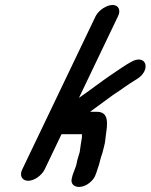

<svg xmlns="http://www.w3.org/2000/svg" viewBox="-20 -720 605 771"><path d="M364 -655 69 -39C57 -15 69 6 93 6C117 6 147 -15 159 -39L227 -181H309V-168C306 -148 302 -128 300 -109C296 -94 290 -79 288 -65C285 -47 272 -24 269 -6C257 31 304 45 342 12C362 -5 365 -21 372 -42C381 -65 382 -82 391 -105C395 -122 402 -144 403 -159L405 -177C411 -218 420 -271 370 -271H342L343 -272C374 -295 403 -316 433 -338L460 -356C473 -366 488 -375 502 -385C511 -391 520 -396 529 -402C590 -439 567 -508 504 -470C492 -463 483 -458 470 -449L427 -420C383 -390 341 -357 297 -327L454 -655C466 -679 456 -700 432 -700C408 -700 376 -679 364 -655Z"/></svg>

Font: Electronic
Style: BlkUltIt
Weight: 900
Version: Version 1.011